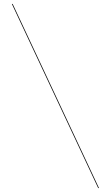

<svg xmlns="http://www.w3.org/2000/svg" viewBox="-20 -800 560 970"><path d="M476 150 40 -780H44L480 150Z"/></svg>

Font: Bodoni Moda 48pt Black
Style: Regular
Weight: 900
Designer: Owen Earl
Foundry: indestructible type
Version: Version 2.004